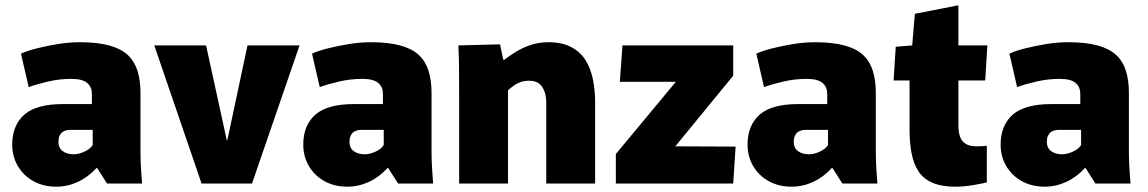

<svg xmlns="http://www.w3.org/2000/svg" viewBox="-20 -691 4324 723"><path d="M192 12Q143 12 105.5 -9Q68 -30 47 -66Q26 -102 26 -147Q26 -184 38 -212.5Q50 -241 73 -260.5Q96 -280 132 -289.5Q168 -299 214 -299H326V-337Q326 -350 322 -360Q318 -370 309 -378Q300 -386 285 -390Q270 -394 248 -394Q204 -394 161 -384Q118 -374 88 -363L59 -489Q83 -500 119 -509Q155 -518 197 -525Q239 -532 281 -532Q346 -532 390.5 -520Q435 -508 460.5 -484.5Q486 -461 497.5 -425Q509 -389 509 -342V-120Q509 -89 511 -56Q513 -23 515 0H383L346 -58H343Q312 -24 273 -6Q234 12 192 12ZM258 -110Q276 -110 298 -120Q320 -130 329 -145V-202H246Q237 -202 229 -200Q221 -198 214.5 -193Q208 -188 204 -179Q200 -170 200 -157Q200 -134 216 -122Q232 -110 258 -110Z M561 -520H756L834 -163H836L912 -520H1108L929 0H739Z M1288 12Q1239 12 1201.5 -9Q1164 -30 1143 -66Q1122 -102 1122 -147Q1122 -184 1134 -212.5Q1146 -241 1169 -260.5Q1192 -280 1228 -289.5Q1264 -299 1310 -299H1422V-337Q1422 -350 1418 -360Q1414 -370 1405 -378Q1396 -386 1381 -390Q1366 -394 1344 -394Q1300 -394 1257 -384Q1214 -374 1184 -363L1155 -489Q1179 -500 1215 -509Q1251 -518 1293 -525Q1335 -532 1377 -532Q1442 -532 1486.5 -520Q1531 -508 1556.5 -484.5Q1582 -461 1593.5 -425Q1605 -389 1605 -342V-120Q1605 -89 1607 -56Q1609 -23 1611 0H1479L1442 -58H1439Q1408 -24 1369 -6Q1330 12 1288 12ZM1354 -110Q1372 -110 1394 -120Q1416 -130 1425 -145V-202H1342Q1333 -202 1325 -200Q1317 -198 1310.5 -193Q1304 -188 1300 -179Q1296 -170 1296 -157Q1296 -134 1312 -122Q1328 -110 1354 -110Z M1709 -342Q1709 -393 1708.5 -437.5Q1708 -482 1706 -520L1863 -524L1875 -466H1879Q1896 -479 1920.5 -494.5Q1945 -510 1976.5 -521Q2008 -532 2045 -532Q2096 -532 2130.5 -514Q2165 -496 2184.5 -465Q2204 -434 2212.5 -393Q2221 -352 2221 -306V0H2037V-302Q2037 -324 2032.5 -339.5Q2028 -355 2020 -366Q2012 -377 2000 -382Q1988 -387 1972 -387Q1955 -387 1940.5 -382Q1926 -377 1914.5 -368.5Q1903 -360 1893 -351V0H1709Z M2299 -111 2525 -383H2314L2324 -520H2741V-406L2523 -140L2750 -139L2741 0H2299Z M2961 12Q2912 12 2874.5 -9Q2837 -30 2816 -66Q2795 -102 2795 -147Q2795 -184 2807 -212.5Q2819 -241 2842 -260.5Q2865 -280 2901 -289.5Q2937 -299 2983 -299H3095V-337Q3095 -350 3091 -360Q3087 -370 3078 -378Q3069 -386 3054 -390Q3039 -394 3017 -394Q2973 -394 2930 -384Q2887 -374 2857 -363L2828 -489Q2852 -500 2888 -509Q2924 -518 2966 -525Q3008 -532 3050 -532Q3115 -532 3159.5 -520Q3204 -508 3229.5 -484.5Q3255 -461 3266.5 -425Q3278 -389 3278 -342V-120Q3278 -89 3280 -56Q3282 -23 3284 0H3152L3115 -58H3112Q3081 -24 3042 -6Q3003 12 2961 12ZM3027 -110Q3045 -110 3067 -120Q3089 -130 3098 -145V-202H3015Q3006 -202 2998 -200Q2990 -198 2983.5 -193Q2977 -188 2973 -179Q2969 -170 2969 -157Q2969 -134 2985 -122Q3001 -110 3027 -110Z M3578 12Q3526 12 3492 -2.5Q3458 -17 3439.5 -44.5Q3421 -72 3413 -112Q3405 -152 3405 -204V-388H3345L3353 -515L3415 -520L3425 -639L3589 -671V-520H3698L3690 -388H3589V-220Q3589 -193 3595.5 -175.5Q3602 -158 3617 -149Q3632 -140 3657 -140Q3668 -140 3677 -140.5Q3686 -141 3696 -142V-4Q3680 0 3645 6Q3610 12 3578 12Z M3914 12Q3865 12 3827.5 -9Q3790 -30 3769 -66Q3748 -102 3748 -147Q3748 -184 3760 -212.5Q3772 -241 3795 -260.5Q3818 -280 3854 -289.5Q3890 -299 3936 -299H4048V-337Q4048 -350 4044 -360Q4040 -370 4031 -378Q4022 -386 4007 -390Q3992 -394 3970 -394Q3926 -394 3883 -384Q3840 -374 3810 -363L3781 -489Q3805 -500 3841 -509Q3877 -518 3919 -525Q3961 -532 4003 -532Q4068 -532 4112.5 -520Q4157 -508 4182.5 -484.5Q4208 -461 4219.5 -425Q4231 -389 4231 -342V-120Q4231 -89 4233 -56Q4235 -23 4237 0H4105L4068 -58H4065Q4034 -24 3995 -6Q3956 12 3914 12ZM3980 -110Q3998 -110 4020 -120Q4042 -130 4051 -145V-202H3968Q3959 -202 3951 -200Q3943 -198 3936.5 -193Q3930 -188 3926 -179Q3922 -170 3922 -157Q3922 -134 3938 -122Q3954 -110 3980 -110Z"/></svg>

Font: Murecho Thin ExtraBold
Style: Regular
Weight: 800
Version: Version 1.010